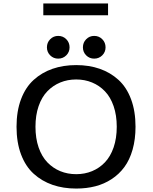

<svg xmlns="http://www.w3.org/2000/svg" viewBox="-20 -1084 890 1115"><path d="M231.5 -1064H607.5V-995.5H231.5ZM252.5 -809Q252.5 -837 271.5 -856.2Q290.5 -875.5 318 -875.5Q346 -875.5 365 -856.2Q384 -837 384 -809Q384 -781.5 364.8 -762.5Q345.5 -743.5 318 -743.5Q290.5 -743.5 271.5 -762.5Q252.5 -781.5 252.5 -809ZM461.5 -809Q461.5 -837 480.5 -856.2Q499.5 -875.5 527 -875.5Q555 -875.5 574 -856.2Q593 -837 593 -809Q593 -781.5 573.8 -762.5Q554.5 -743.5 527 -743.5Q499.5 -743.5 480.5 -762.5Q461.5 -781.5 461.5 -809ZM422.5 11Q347.5 11 285.2 -10.5Q223 -32 175.8 -74.8Q128.5 -117.5 102.2 -187.2Q76 -257 76 -348Q76 -438.5 102.2 -508Q128.5 -577.5 175.8 -620.2Q223 -663 285.2 -684.5Q347.5 -706 422.5 -706Q497.5 -706 559.2 -684.5Q621 -663 668 -620.2Q715 -577.5 741 -508Q767 -438.5 767 -348Q767 -275 750 -215.2Q733 -155.5 702.2 -113.8Q671.5 -72 628.2 -43.8Q585 -15.5 533.5 -2.2Q482 11 422.5 11ZM422.5 -72.5Q472 -72.5 514.5 -90Q557 -107.5 589.2 -141.2Q621.5 -175 639.8 -228Q658 -281 658 -348Q658 -414.5 639.8 -467.5Q621.5 -520.5 589.2 -554Q557 -587.5 514.5 -605Q472 -622.5 422.5 -622.5Q372.5 -622.5 330 -605Q287.5 -587.5 255 -554Q222.5 -520.5 204.2 -467.5Q186 -414.5 186 -348Q186 -281 204.2 -228Q222.5 -175 255 -141.2Q287.5 -107.5 330 -90Q372.5 -72.5 422.5 -72.5Z"/></svg>

Font: League Mono Wide
Style: Regular
Weight: 400
Width: 8
Designer: Tyler Finck
Foundry: The League of Moveable Type / Tyler Finck
Version: Version 2.210